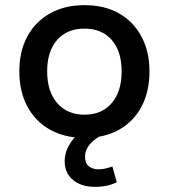

<svg xmlns="http://www.w3.org/2000/svg" viewBox="-20 -526 655 745"><path d="M308 9Q231 9 174 -23Q117 -55 86 -113Q55 -171 55 -249Q55 -327 86 -384.5Q117 -442 174 -474Q231 -506 308 -506Q386 -506 442 -474Q498 -442 529 -384Q560 -326 560 -249Q560 -171 529.5 -113Q499 -55 442.5 -23Q386 9 308 9ZM308 -81Q375 -81 413.5 -126Q452 -171 452 -249Q452 -327 413.5 -371Q375 -415 308 -415Q240 -415 201.5 -371Q163 -327 163 -249Q163 -171 202 -126Q241 -81 308 -81ZM348 199Q295 199 263 172Q231 145 231 100Q231 58 259.5 20Q288 -18 334 -40L372 0Q357 8 342.5 20Q328 32 319 48Q310 64 310 82Q310 108 325 119.5Q340 131 362 131Q376 131 389 128Q402 125 416 120L433 181Q415 190 394.5 194.5Q374 199 348 199Z"/></svg>

Font: Nunito Sans 8pt SemiBold
Style: Regular
Weight: 600
Version: Version 3.101;gftools[0.9.27]